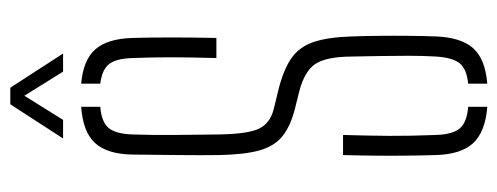

<svg xmlns="http://www.w3.org/2000/svg" viewBox="-324 -662 989 382"><g transform="rotate(-90 171.0 -470.5)"><path d="M150 4Q100 0 77.8 -24Q55.5 -48 54 -98Q53 -133 52.8 -161.2Q52.5 -189.5 52.8 -218Q53 -246.5 54 -283H94Q92.5 -234.5 92.2 -190.8Q92 -147 94 -98Q95 -65 107 -50.8Q119 -36.5 150 -34ZM196 4V-34Q225.5 -37 236.8 -51.2Q248 -65.5 250 -98Q251.5 -122.5 251.5 -152.2Q251.5 -182 251 -211.8Q250.5 -241.5 250 -266Q249.5 -317 235.2 -338.2Q221 -359.5 181 -370L145 -379Q110.5 -388 91 -404Q71.5 -420 63.2 -449.5Q55 -479 54 -529Q53.5 -567.5 54 -612.5Q54.5 -657.5 55 -703Q56 -752.5 78 -776.5Q100 -800.5 150 -804V-766Q119.5 -763.5 107.8 -749.2Q96 -735 95 -702Q93.5 -656.5 94 -615.8Q94.5 -575 95 -529Q96 -473 106.2 -450.8Q116.5 -428.5 145 -421L182 -412Q223 -402 246 -386.2Q269 -370.5 278.8 -342Q288.5 -313.5 290 -266Q291 -239.5 291.2 -210.2Q291.5 -181 291.2 -152.2Q291 -123.5 290 -98Q288 -48 266.5 -24Q245 0 196 4ZM247 -535Q248.5 -587 248.5 -626.2Q248.5 -665.5 247 -702Q246 -734.5 235 -748.5Q224 -762.5 196 -766V-804Q243 -800 264.2 -776Q285.5 -752 287 -702Q288 -665.5 288 -624.8Q288 -584 287 -535ZM87 -840 155 -945H188L256 -840H220L172 -917L124 -840Z"/></g></svg>

Font: Big Shoulders Stencil Text Thin Thin
Style: Regular
Weight: 250
Version: Version 2.001